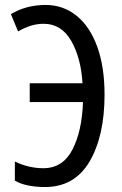

<svg xmlns="http://www.w3.org/2000/svg" viewBox="-20 -745 493 775"><path d="M53 -618 24 -688Q86 -725 164 -725Q235 -725 289 -681.5Q343 -638 372.5 -556.5Q402 -475 402 -363Q402 -196 341.5 -93Q281 10 161 10Q126 10 93.5 3.5Q61 -3 40 -16V-93Q96 -66 155 -66Q233 -66 272 -140.5Q311 -215 315 -333H100V-409H313Q307 -511 267.5 -580Q228 -649 156 -649Q105 -649 53 -618Z"/></svg>

Font: Noto Sans UI Cond
Style: Regular
Weight: 400
Width: 3
Designer: Monotype Design Team
Foundry: Monotype Imaging Inc.
Version: Version 1.001